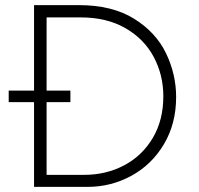

<svg xmlns="http://www.w3.org/2000/svg" viewBox="-20 -730 776 750"><path d="M668 -351Q668 -247 620.5 -167Q573 -87 493.5 -43.5Q414 0 322 0H113V-331H14V-376H113V-710H288Q418 -710 503.5 -657Q589 -604 628.5 -522Q668 -440 668 -351ZM618 -354Q618 -437 580.5 -507.5Q543 -578 470 -620Q397 -662 295 -662H162V-376H255V-331H162V-47H309Q395 -47 465.5 -84.5Q536 -122 577 -191.5Q618 -261 618 -354Z"/></svg>

Font: Josefin Sans Light
Style: Regular
Weight: 300
Designer: Santiago Orozco
Foundry: Typemade
Version: Version 2.000